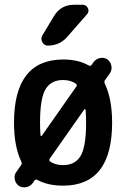

<svg xmlns="http://www.w3.org/2000/svg" viewBox="-20 -785 540 822"><path d="M296.9 -764.6H333Q349.6 -764.6 356.4 -750Q363.3 -735.4 351.6 -722.7L267.6 -627Q235.4 -589.8 184.6 -589.8Q168.9 -589.8 161.1 -604.5Q153.3 -619.1 161.1 -632.8L210.9 -715.8Q240.2 -764.6 296.9 -764.6ZM250 -442.4Q198.2 -442.4 174.8 -402.8Q151.4 -363.3 151.4 -259.8Q151.4 -237.3 153.3 -206.1Q153.3 -204.1 155.8 -203.1Q158.2 -202.1 159.2 -204.1L306.6 -414.1Q311.5 -420.9 305.7 -425.8Q284.2 -442.4 250 -442.4ZM346.7 -314.5Q346.7 -316.4 344.2 -317.4Q341.8 -318.4 340.8 -316.4L193.4 -106.4Q188.5 -99.6 194.3 -93.8Q216.8 -78.1 250 -78.1Q301.8 -78.1 325.2 -117.7Q348.6 -157.2 348.6 -259.8Q348.6 -282.2 346.7 -314.5ZM70.3 -78.1Q75.2 -84 71.3 -92.8Q40 -158.2 40 -259.8Q40 -529.3 250 -530.3Q315.4 -530.3 359.4 -504.9Q367.2 -501 372.1 -506.8L380.9 -519.5Q391.6 -533.2 408.7 -536.6Q425.8 -540 440.4 -530.3Q454.1 -519.5 457 -502.4Q460 -485.4 450.2 -470.7L429.7 -442.4Q424.8 -436.5 428.7 -426.8Q460 -361.3 460 -259.8Q460 9.8 250 9.8Q184.6 9.8 140.6 -14.6Q132.8 -18.6 127.9 -12.7L119.1 0Q108.4 13.7 91.3 16.6Q74.2 19.5 59.6 9.8Q45.9 -1 43 -18.1Q40 -35.2 49.8 -48.8Z"/></svg>

Font: Rounded Mgen+ 2m medium
Style: Regular
Weight: 500
Designer: [Source Han Sans]
Ryoko NISHIZUKA  (kana & ideographs); Paul D. Hunt (Latin, Greek & Cyrillic); Wenlong ZHANG  (bopomofo
Version: Version 1.059.20150602